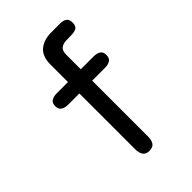

<svg xmlns="http://www.w3.org/2000/svg" viewBox="-221 -844 942 942"><g transform="rotate(-45 250.0 -373.0)"><path d="M245.1 2.9Q220.7 2.9 210.9 -12.7Q201.2 -28.3 201.2 -50.8V-439.5H122.1Q101.6 -439.5 87.4 -448.2Q73.2 -457 73.2 -479.5Q73.2 -502 87.9 -510.3Q102.5 -518.6 122.1 -518.6H201.2V-641.6Q201.2 -696.3 232.4 -722.7Q263.7 -749 316.4 -749H378.9Q399.4 -749 411.6 -739.7Q423.8 -730.5 423.8 -709Q423.8 -684.6 410.2 -677.2Q396.5 -669.9 377 -669.9Q357.4 -669.9 337.4 -668.9Q317.4 -668 303.7 -657.7Q290 -647.5 290 -618.2V-518.6H379.9Q399.4 -518.6 414.1 -510.3Q428.7 -502 428.7 -479.5Q428.7 -457 414.6 -448.2Q400.4 -439.5 379.9 -439.5H290V-50.8Q290 -27.3 280.3 -12.2Q270.5 2.9 245.1 2.9Z"/></g></svg>

Font: Kosugi Maru
Style: Regular
Weight: 400
Designer: MOTOYA
Version: Version 4.002